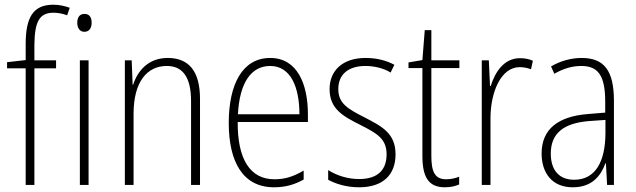

<svg xmlns="http://www.w3.org/2000/svg" viewBox="-20 -785 2699 815"><path d="M218 -495V-529H126V-594C127 -693 147 -731 207 -731C226 -731 247 -727 265 -720L276 -752C256 -759 234 -765 206 -765C120 -765 89 -710 89 -598V-530L10 -521V-495H89V0H126V-495Z M339 -726C316 -726 308 -709 308 -688C308 -667 318 -650 338 -650C359 -650 369 -666 369 -689C369 -709 361 -726 339 -726ZM356 -529H319V0H356Z M692 -539C609 -539 564 -484 545 -425H543L539 -529H510V0H547V-302C547 -439 605 -505 688 -505C753 -505 791 -461 791 -356V0H829V-365C829 -485 780 -539 692 -539Z M1127 -539C1009 -539 951 -427 951 -263C951 -98 1011 10 1143 10C1192 10 1232 -2 1269 -23V-61C1225 -35 1189 -24 1145 -24C1041 -24 988 -110 989 -267H1287V-300C1287 -428 1242 -539 1127 -539ZM1127 -505C1214 -505 1251 -415 1251 -300H990C997 -437 1048 -505 1127 -505Z M1659 -130C1659 -220 1600 -249 1527 -287C1456 -323 1416 -346 1416 -407C1416 -471 1461 -505 1531 -505C1569 -505 1610 -495 1638 -477L1654 -510C1621 -528 1579 -539 1532 -539C1433 -539 1379 -484 1379 -407C1379 -323 1435 -292 1511 -254C1580 -219 1621 -196 1621 -130C1621 -64 1584 -25 1504 -25C1456 -25 1409 -40 1373 -63V-22C1402 -6 1448 10 1504 10C1607 10 1659 -44 1659 -130Z M1874 -24C1825 -24 1811 -57 1811 -124V-496H1930V-529H1811V-657H1783L1773 -530L1714 -520V-496H1773V-124C1773 -36 1797 10 1868 10C1894 10 1913 5 1929 -2V-35C1915 -29 1895 -24 1874 -24Z M2187 -538C2118 -538 2081 -477 2063 -420H2060L2055 -529H2025V0H2062V-283C2062 -393 2106 -500 2186 -500C2204 -500 2221 -496 2234 -491L2242 -527C2225 -535 2206 -538 2187 -538Z M2449 -539C2404 -539 2358 -526 2319 -503L2333 -472C2375 -496 2413 -505 2447 -505C2518 -505 2549 -466 2549 -353V-307L2476 -301C2350 -291 2279 -238 2279 -133C2279 -54 2321 10 2411 10C2493 10 2530 -38 2550 -92H2552L2557 0H2586V-357C2586 -486 2544 -539 2449 -539ZM2479 -271 2550 -276V-218C2549 -101 2509 -22 2417 -22C2354 -22 2318 -62 2318 -133C2318 -219 2372 -262 2479 -271Z"/></svg>

Font: Noto Sans Devanagari UI Condensed ExtraLight
Style: Regular
Weight: 200
Width: 3
Designer: Jelle Bosma - Monotype Design Team
Foundry: Monotype Imaging Inc.
Version: Version 2.004